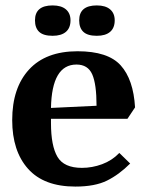

<svg xmlns="http://www.w3.org/2000/svg" viewBox="-20 -681 553 708"><path d="M25 -238Q25 -357 87 -424.5Q149 -492 266 -492Q378 -492 425 -440Q472 -388 478 -285L450 -243H168V-227Q168 -143 192 -102.5Q216 -62 282 -62Q320 -62 356.5 -75.5Q393 -89 420 -117L460 -78Q419 -37 374.5 -15Q330 7 258 7Q142 7 83.5 -58.5Q25 -124 25 -238ZM262 -443Q171 -443 168 -283L336 -291Q336 -371 320 -407Q304 -443 262 -443ZM109 -606Q109 -661 174 -661Q206 -661 223 -646.5Q240 -632 240 -606Q240 -578 223 -563.5Q206 -549 174 -549Q140 -549 124.5 -563.5Q109 -578 109 -606ZM272 -606Q272 -661 337 -661Q369 -661 386 -646.5Q403 -632 403 -606Q403 -578 386 -563.5Q369 -549 337 -549Q303 -549 287.5 -563.5Q272 -578 272 -606Z"/></svg>

Font: Caladea
Style: Bold
Weight: 700
Designer: Carolina Giovagnoli and Andres Torresi
Foundry: Carolina Giovagnoli & Andres Torresi
Version: Version 1.001